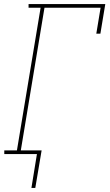

<svg xmlns="http://www.w3.org/2000/svg" viewBox="-20 -755 540 941"><path d="M134 166 161 0H1V-18H63L179 -717H120V-735H496L472 -590H452L473 -717H198L82 -18H184L153 166Z"/></svg>

Font: Iosevka Slab Thin Oblique
Style: Regular
Weight: 100
Italic angle: -9°
Monospace: yes
Designer: Belleve Invis
Foundry: Belleve Invis
Version: Version 11.1.0; ttfautohint (v1.8.3)